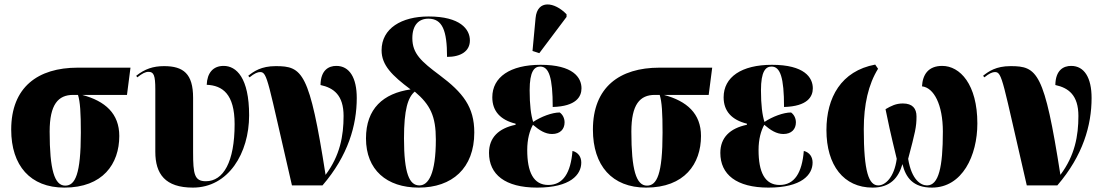

<svg xmlns="http://www.w3.org/2000/svg" viewBox="-20 -844 5020 874"><path d="M273 10C448 10 523 -98 523 -225C523 -327 459 -384 354 -412H558L574 -536H334C152 -536 31 -447 31 -254C31 -90 118 10 273 10ZM277 1C228 1 206 -71 206 -245C206 -369 245 -412 313 -412H335C345 -380 348 -331 348 -240C348 -50 322 1 277 1Z M858 10C1020 10 1114 -147 1114 -319C1114 -490 1056 -544 998 -544C950 -544 923 -512 921 -458C992 -455 1048 -417 1048 -279C1048 -107 997 -19 917 -19C865 -19 859 -51 859 -151V-399C859 -508 815 -543 727 -543C677 -543 639 -530 600 -499L605 -492C628 -510 642 -517 656 -517C680 -517 687 -501 687 -437V-153C687 -52 732 10 858 10Z M1309 0H1448C1565 -136 1604 -274 1604 -398C1604 -490 1571 -544 1511 -544C1476 -544 1440 -525 1439 -457C1499 -444 1544 -411 1544 -316C1544 -226 1528 -136 1462 -48C1389 -516 1357 -543 1235 -543C1169 -543 1135 -519 1110 -499L1116 -492C1138 -510 1153 -516 1164 -516C1198 -516 1198 -478 1309 0Z M1886 10C2038 10 2139 -78 2139 -241C2139 -357 2088 -422 1981 -502C1898 -564 1857 -600 1857 -670C1857 -731 1887 -759 1930 -759C1994 -759 2015 -705 2015 -585C2078 -585 2119 -611 2119 -660C2119 -711 2075 -769 1931 -769C1808 -769 1717 -715 1717 -615C1717 -547 1765 -500 1849 -437C1725 -419 1646 -350 1646 -214C1646 -71 1740 10 1886 10ZM1889 0C1844 0 1819 -53 1819 -214C1819 -346 1837 -401 1868 -427C1939 -367 1964 -315 1964 -209C1964 -52 1930 0 1889 0Z M2435 -602 2559 -767V-779C2504 -836 2426 -847 2418 -762L2404 -612ZM2425 10C2577 10 2626 -49 2626 -104C2626 -129 2613 -150 2586 -157C2578 -58 2544 -2 2476 -2C2408 -2 2380 -61 2380 -161C2380 -211 2391 -249 2406 -276C2435 -251 2462 -234 2493 -234C2530 -234 2550 -256 2550 -287C2550 -305 2542 -322 2528 -332C2493 -332 2443 -313 2407 -289C2397 -320 2391 -366 2391 -433C2391 -519 2412 -541 2439 -541C2479 -541 2496 -491 2496 -357C2603 -360 2627 -404 2627 -442C2627 -491 2589 -549 2441 -549C2302 -549 2221 -493 2221 -401C2221 -338 2258 -298 2327 -281V-276C2250 -260 2206 -218 2206 -148C2206 -50 2279 10 2425 10Z M2921 10C3096 10 3171 -98 3171 -225C3171 -327 3107 -384 3002 -412H3206L3222 -536H2982C2800 -536 2679 -447 2679 -254C2679 -90 2766 10 2921 10ZM2925 1C2876 1 2854 -71 2854 -245C2854 -369 2893 -412 2961 -412H2983C2993 -380 2996 -331 2996 -240C2996 -50 2970 1 2925 1Z M3478 10C3630 10 3679 -49 3679 -104C3679 -129 3666 -150 3639 -157C3631 -58 3597 -2 3529 -2C3461 -2 3433 -61 3433 -161C3433 -211 3444 -249 3459 -276C3488 -251 3515 -234 3546 -234C3583 -234 3603 -256 3603 -287C3603 -305 3595 -322 3581 -332C3546 -332 3496 -313 3460 -289C3450 -320 3444 -366 3444 -433C3444 -519 3465 -541 3492 -541C3532 -541 3549 -491 3549 -357C3656 -360 3680 -404 3680 -442C3680 -491 3642 -549 3494 -549C3355 -549 3274 -493 3274 -401C3274 -338 3311 -298 3380 -281V-276C3303 -260 3259 -218 3259 -148C3259 -50 3332 10 3478 10Z M3952 10C4033 10 4070 -35 4088 -97C4103 -36 4136 10 4222 10C4361 10 4429 -136 4429 -282C4429 -460 4350 -544 4269 -544C4206 -544 4180 -505 4177 -451C4231 -445 4272 -368 4272 -245C4272 -83 4253 0 4200 0C4173 0 4130 -23 4114 -121C4146 -242 4152 -266 4152 -314C4152 -350 4134 -373 4090 -373C4058 -373 4037 -362 4011 -347C4020 -301 4033 -240 4062 -121C4051 -37 4010 0 3978 0C3935 0 3912 -61 3912 -256C3912 -368 3933 -460 3977 -531L3964 -550C3809 -521 3742 -400 3742 -252C3742 -91 3821 10 3952 10Z M4654 0H4793C4910 -136 4949 -274 4949 -398C4949 -490 4916 -544 4856 -544C4821 -544 4785 -525 4784 -457C4844 -444 4889 -411 4889 -316C4889 -226 4873 -136 4807 -48C4734 -516 4702 -543 4580 -543C4514 -543 4480 -519 4455 -499L4461 -492C4483 -510 4498 -516 4509 -516C4543 -516 4543 -478 4654 0Z"/></svg>

Font: Noto Serif Display Condensed Black
Style: Regular
Weight: 900
Width: 3
Designer: Monotype Design Team
Foundry: Monotype Imaging Inc.
Version: Version 2.009